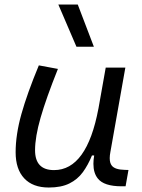

<svg xmlns="http://www.w3.org/2000/svg" viewBox="-20 -815 626 845"><path d="M316.4 -609.4 236.8 -794.9H322.3L393.1 -609.4ZM194.8 10.3Q124.5 10.3 86.7 -30Q48.8 -70.3 48.8 -145Q48.8 -222.2 74.2 -313Q99.6 -403.8 150.9 -527.3L234.9 -511.7Q183.1 -382.3 158.7 -297.4Q134.3 -212.4 134.3 -153.8Q134.3 -66.4 217.8 -66.4Q362.3 -66.4 413.1 -336.9V-336.4L445.3 -517.6H531.7L465.8 -146Q462.9 -130.9 462.9 -119.1Q462.9 -97.2 472.2 -85.9Q485.8 -68.4 528.8 -67.4L545.4 -66.9L532.7 4.9H515.6Q437.5 4.9 410.6 -29.3Q391.1 -53.2 391.1 -94.2Q391.1 -111.3 394.5 -130.9H384.8Q367.7 -88.9 344.5 -57.1Q321.3 -25.4 285.4 -7.6Q249.5 10.3 194.8 10.3Z"/></svg>

Font: CaskaydiaCove NFP SemiLight
Style: Italic
Weight: 350
Italic angle: -10°
Designer: Aaron Bell
Foundry: Saja Typeworks
Version: Version 2111.001; VTT 6.35;Nerd Fonts 3.1.1